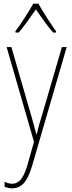

<svg xmlns="http://www.w3.org/2000/svg" viewBox="-20 -783 390 1045"><path d="M189 -763H161C137 -720 90 -647 64 -613V-606H82C112 -640 149 -695 175 -732C202 -693 238 -641 269 -606H285V-613C266 -638 214 -718 189 -763ZM16 -527 165 -11 129 116C106 195 79 217 46 217C32 217 18 213 5 206V234C19 239 31 242 46 242C95 242 128 210 154 122L343 -527H317L207 -150C196 -116 188 -89 180 -52H178C173 -71 169 -86 151 -150L42 -527Z"/></svg>

Font: Noto Sans Khmer UI Condensed Thin
Style: Regular
Weight: 100
Width: 3
Designer: Danh Hong and the Monotype Design Team
Foundry: Monotype Imaging Inc.
Version: Version 2.002